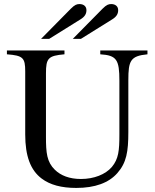

<svg xmlns="http://www.w3.org/2000/svg" viewBox="-20 -910 762 944"><path d="M338 -719H378L532 -815C553 -828 561 -842 561 -860C561 -879 547 -890 527 -890C514 -890 504 -887 484 -867ZM182 -719H222L376 -815C397 -828 405 -842 405 -860C405 -879 391 -890 371 -890C358 -890 348 -887 328 -867ZM705 -662H473V-643C554 -638 567 -616 567 -513V-250C567 -169 563 -129 530 -89C498 -52 442 -30 378 -30C321 -30 279 -47 250 -75C210 -114 206 -159 206 -237V-549C206 -624 217 -636 297 -643V-662H14V-643C93 -637 104 -626 104 -559V-249C104 -143 130 -73 185 -32C226 -1 282 14 355 14C447 14 515 -11 557 -59C602 -110 611 -164 611 -261V-516C611 -611 621 -635 705 -643Z"/></svg>

Font: STIX Math
Style: Regular
Weight: 400
Designer: MicroPress Inc., with final additions and corrections provided by Coen Hoffman, Elsevier (retired)
Version: Version 1.1.0